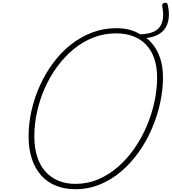

<svg xmlns="http://www.w3.org/2000/svg" viewBox="-20 -1331 1225 1370"><path d="M518 19Q441 19 379 -6Q317 -31 273.5 -79.5Q230 -128 207 -198.5Q184 -269 184 -358Q184 -450 205 -542.5Q226 -635 265 -721Q304 -807 359 -881.5Q414 -956 484 -1011.5Q554 -1067 636 -1098.5Q718 -1130 810 -1130Q861 -1130 903.5 -1119Q946 -1108 980 -1086Q1034 -1088 1068.5 -1101.5Q1103 -1115 1121 -1140.5Q1139 -1166 1143 -1203.5Q1147 -1241 1137 -1290Q1136 -1298 1141 -1303.5Q1146 -1309 1153.5 -1310.5Q1161 -1312 1168 -1309.5Q1175 -1307 1176 -1299Q1188 -1250 1184.5 -1208.5Q1181 -1167 1162.5 -1135.5Q1144 -1104 1109 -1084.5Q1074 -1065 1024 -1060Q1080 -1017 1111.5 -945Q1143 -873 1143 -778Q1143 -689 1122.5 -595.5Q1102 -502 1063.5 -412.5Q1025 -323 969.5 -245Q914 -167 845 -108Q776 -49 693.5 -15Q611 19 518 19ZM519 -19Q605 -19 681 -51.5Q757 -84 821.5 -140Q886 -196 938 -270.5Q990 -345 1026.5 -430.5Q1063 -516 1082 -604.5Q1101 -693 1101 -778Q1101 -854 1081 -912.5Q1061 -971 1023.5 -1011Q986 -1051 931.5 -1072Q877 -1093 808 -1093Q724 -1093 647.5 -1063.5Q571 -1034 506 -980.5Q441 -927 389 -856.5Q337 -786 300.5 -704Q264 -622 244.5 -534Q225 -446 225 -358Q225 -277 245 -214Q265 -151 303.5 -107.5Q342 -64 396.5 -41.5Q451 -19 519 -19Z"/></svg>

Font: Playwrite CU Thin
Style: Regular
Weight: 250
Designer: Veronika Burian, José Scaglione
Foundry: TypeTogether
Version: Version 1.002